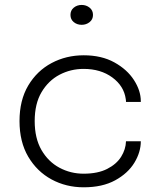

<svg xmlns="http://www.w3.org/2000/svg" viewBox="-20 -768 666 797"><path d="M327.5 9.5Q254.5 9.5 194 -23.2Q133.5 -56 97.2 -117.5Q61 -179 61 -265.5Q61 -352 97.2 -413Q133.5 -474 194 -506.2Q254.5 -538.5 327.5 -538.5Q401.5 -538.5 454.8 -509Q508 -479.5 536.2 -435.5Q564.5 -391.5 564.5 -348V-345H503Q503 -347.5 502.8 -350.8Q502.5 -354 502 -357Q494.5 -411 446.2 -446.5Q398 -482 327 -482Q273.5 -482 227.2 -457.8Q181 -433.5 152.5 -385.5Q124 -337.5 124 -265.5Q124 -194 152.2 -145.2Q180.5 -96.5 226.8 -71.8Q273 -47 327 -47Q386 -47 424.8 -66.8Q463.5 -86.5 482.8 -117.2Q502 -148 503 -181.5H564.5Q564.5 -136.5 537.8 -92.5Q511 -48.5 458 -19.5Q405 9.5 327.5 9.5ZM319 -665Q300 -665 286.2 -676.2Q272.5 -687.5 272.5 -706Q272.5 -725 286.2 -736.2Q300 -747.5 319 -747.5Q338 -747.5 352 -736.2Q366 -725 366 -706Q366 -687.5 352 -676.2Q338 -665 319 -665Z"/></svg>

Font: Epilogue Light
Style: Regular
Weight: 300
Designer: Tyler Finck
Foundry: Etcetera Type Co
Version: Version 2.111; ttfautohint (v1.8.3)